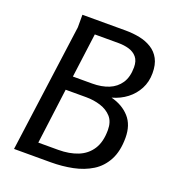

<svg xmlns="http://www.w3.org/2000/svg" viewBox="-132 -827 844 930"><g transform="rotate(20 290.0 -362.0)"><path d="M550 -574Q550 -529 531 -493Q512 -457 479.5 -432Q447 -407 404 -395Q463 -380 498.5 -340.5Q534 -301 534 -235Q534 -166 509.5 -120Q485 -74 443 -48Q401 -22 347 -11Q293 0 234 0H45L134 -659V-724H356Q395 -724 429.5 -717Q464 -710 491.5 -693Q519 -676 534.5 -647Q550 -618 550 -574ZM456 -570Q456 -603 440.5 -621.5Q425 -640 400 -647.5Q375 -655 345 -655H223L193 -427H292Q341 -427 377.5 -442Q414 -457 435 -488.5Q456 -520 456 -570ZM441 -241Q441 -284 419 -308.5Q397 -333 362 -344Q327 -355 288 -355H182L145 -69H248Q305 -69 348.5 -86.5Q392 -104 416.5 -142Q441 -180 441 -241Z"/></g></svg>

Font: Rosario
Style: Italic
Weight: 400
Italic angle: -8.05°
Designer: Hector Gatti
Foundry: Omnibus Type
Version: Version 1.201